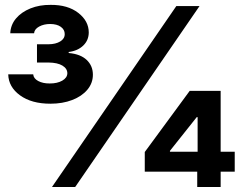

<svg xmlns="http://www.w3.org/2000/svg" viewBox="-20 -752 971 772"><path d="M188.9 0 688.9 -727.5H782.2L282.2 0ZM562.1 -61.7V-140.8L742.8 -386.7H810V-281.1H771.1L663.3 -145.5V-141.8H923.8V-61.7ZM773 0V-85.5L774.6 -120.9V-386.7H867.2V0ZM182.6 -335Q106.8 -335 60.5 -368.7Q14.3 -402.4 13.1 -453.1H113.5Q114.9 -436.3 133.6 -426.3Q152.3 -416.2 179.7 -416.4Q210.1 -416.2 230.3 -427.7Q250.5 -439.3 250.8 -457.6Q250.5 -476.5 230.9 -488.3Q211.3 -500.1 175.2 -500.6H128.7V-574H175.2Q203.9 -574.2 222.2 -585.4Q240.4 -596.5 240.2 -615Q240.4 -632.6 224.7 -644Q209 -655.5 181.4 -655.5Q156.2 -655.5 137.2 -645.1Q118.3 -634.7 117 -618.2H21.3Q22.7 -652 44.3 -677.7Q65.9 -703.4 102.4 -718.2Q139 -732.9 183.8 -732.4Q252.4 -732.9 294.6 -700.3Q336.7 -667.8 336.9 -621.5Q336.7 -589.9 314.6 -568.7Q292.5 -547.5 256.2 -543V-538.9Q304 -534.6 328.8 -510.8Q353.5 -487.1 353.5 -451.6Q353.5 -417.7 331.2 -391.2Q308.9 -364.7 270.3 -349.9Q231.7 -335 182.6 -335Z"/></svg>

Font: Inter Tight
Style: Regular
Weight: 400
Designer: Rasmus Andersson
Foundry: rsms
Version: Version 3.002